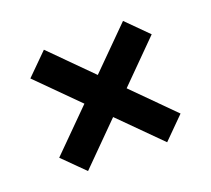

<svg xmlns="http://www.w3.org/2000/svg" viewBox="-82 -693 688 626"><g transform="rotate(-20 262.0 -379.5)"><path d="M125 -169.5 51.5 -242.5 189 -380 51.5 -517.5 125 -590.5 262 -453 399.5 -590.5 472.5 -517.5 335.5 -380 472.5 -242.5 399.5 -169.5 262 -307Z"/></g></svg>

Font: Encode Sans Semi Expanded SmBd
Style: Regular
Weight: 600
Width: 6
Designer: Multiple Designers
Foundry: Impallari Type
Version: Version 2.000